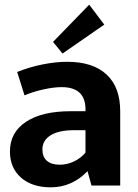

<svg xmlns="http://www.w3.org/2000/svg" viewBox="-20 -801 596 829"><path d="M209 -620.1 365.2 -780.8 430.2 -694.8 250 -569.8ZM499 -320.8V0H375L357.9 -62Q325.7 -27.8 285.4 -10Q245.1 7.8 199.2 7.8Q118.2 7.8 70.6 -34.2Q22.9 -76.2 22.9 -147Q22.9 -229 92 -274.9Q161.1 -320.8 285.2 -320.8H349.1V-334Q346.2 -424.8 246.1 -424.8Q211.9 -424.8 167 -414.8Q122.1 -404.8 85.9 -389.2L54.2 -490.2Q106 -511.2 163.1 -522.7Q220.2 -534.2 270 -534.2Q380.9 -534.2 439.9 -479.5Q499 -424.8 499 -320.8ZM163.1 -155.8Q163.1 -123.5 182.6 -106.7Q202.1 -89.8 237.8 -89.8Q270 -89.8 299.6 -104Q329.1 -118.2 349.1 -142.1V-238.8H297.9Q233.9 -238.8 198.5 -216.8Q163.1 -194.8 163.1 -155.8Z"/></svg>

Font: Sarala
Style: Bold
Weight: 700
Designer: Andres Torresi
Foundry: Huerta Tipografica
Version: Version 1.004;PS 001.003;hotconv 1.0.70;makeotf.lib2.5.58329